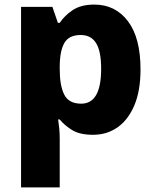

<svg xmlns="http://www.w3.org/2000/svg" viewBox="-20 -672 678 839"><path d="M392 -652Q484 -652 539 -579.5Q594 -507 594 -369Q594 -275 567 -211.5Q540 -148 493.5 -115.5Q447 -83 387 -83Q328 -83 294.5 -104Q261 -125 241 -150H234Q237 -131 239 -110Q241 -89 241 -65V147H72V-642H209L233 -572H241Q262 -604 298 -628Q334 -652 392 -652ZM333 -519Q282 -519 262 -485.5Q242 -452 241 -385V-370Q241 -297 261 -258Q281 -219 335 -219Q422 -219 422 -371Q422 -448 400 -483.5Q378 -519 333 -519Z"/></svg>

Font: Noto Sans Kannada UI ExtraBold
Style: Regular
Weight: 800
Designer: Jelle Bosma - Monotype Design Team
Foundry: Monotype Imaging Inc.
Version: Version 2.005; ttfautohint (v1.8.4.7-5d5b)